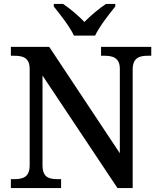

<svg xmlns="http://www.w3.org/2000/svg" viewBox="-20 -951 810 971"><path d="M354 -771H461C482 -816 532 -880 563 -918V-931H516C481 -908 437 -871 407 -840C377 -871 334 -908 299 -931H252V-918C283 -880 333 -816 354 -771ZM35 0H289V-45H271C228 -45 195 -54 195 -115V-569L574 0H651V-599C651 -659 685 -669 727 -669H745V-714H491V-669H509C550 -669 586 -659 586 -603V-176L229 -714H35V-669H53C94 -669 130 -660 130 -603V-115C130 -54 95 -45 51 -45H35Z"/></svg>

Font: Noto Serif Gurmukhi Medium
Style: Regular
Weight: 500
Designer: Vaibhav Singh and the Monotype Design Team
Foundry: Monotype Imaging Inc.
Version: Version 2.004